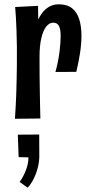

<svg xmlns="http://www.w3.org/2000/svg" viewBox="-20 -551 406 892"><path d="M237.6 -216.6Q251.2 -267 256.5 -310Q261.8 -353 261.8 -384.6Q261.8 -415 253.9 -430.3Q246 -445.6 227 -445.6Q209 -445.6 194.6 -427.2Q180.2 -408.8 171.9 -373.3Q163.6 -337.8 163.6 -286L119.8 -243.4Q120.2 -293 125.3 -336.9Q130.4 -380.8 140.8 -416.2Q151.2 -451.6 166.8 -477.5Q182.4 -503.4 204 -517.2Q225.6 -531 252.8 -531Q292 -531 315.1 -512.4Q338.2 -493.8 348.3 -460.9Q358.4 -428 358.4 -385.4Q358.4 -347.8 351.9 -304.9Q345.4 -262 334.4 -217.2ZM49.4 0.8Q51.4 -30.8 52.9 -57.4Q54.4 -84 55.4 -111.7Q56.4 -139.4 57.1 -171.7Q57.8 -204 58.4 -245.4Q59 -292.6 58.5 -333.5Q58 -374.4 56.7 -408.8Q55.4 -443.2 53.9 -470.4Q52.4 -497.6 50.4 -518.4L156.8 -523.8Q157.4 -497 157.5 -463Q157.6 -429 159.3 -385.7Q161 -342.4 163.6 -286Q163.6 -241.4 163.9 -202.5Q164.2 -163.6 164.9 -129.2Q165.6 -94.8 166.1 -62.9Q166.6 -31 167.6 -0.4ZM108.6 321 71.4 294.4Q89.4 268.8 100.8 238.6Q112.2 208.4 112.2 180L66.6 179L62.8 74.6L162.2 74Q162.4 99 162.4 123.9Q162.4 148.8 162.6 173.8Q162.6 199.2 155.9 226.4Q149.2 253.6 137.1 278.3Q125 303 108.6 321Z"/></svg>

Font: Truculenta
Style: Regular
Weight: 400
Designer: Ivan Castro, Eva Sanz & Omnibus-Type Team
Foundry: Omnibus-Type
Version: Version 1.002